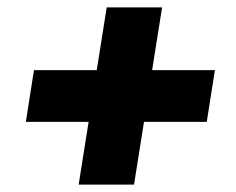

<svg xmlns="http://www.w3.org/2000/svg" viewBox="-20 -590 640 520"><path d="M343 -90H193L220 -260H50L72 -400H242L269 -570H419L392 -400H562L540 -260H370Z"/></svg>

Font: JetBrains Mono Extra Bold
Style: Italic
Weight: 800
Italic angle: -9°
Monospace: yes
Designer: Philipp Nurullin, Konstantin Bulenkov
Foundry: JetBrains
Version: 2.002